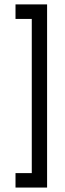

<svg xmlns="http://www.w3.org/2000/svg" viewBox="-20 -760 292 864"><path d="M49.8 19H123V-674.8H49.8V-740.2H191.9V84H49.8Z"/></svg>

Font: D-DIN Condensed
Style: Regular
Weight: 400
Width: 3
Designer: Charles Nix
Foundry: Datto Inc.
Version: Version 1.00